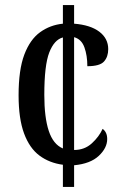

<svg xmlns="http://www.w3.org/2000/svg" viewBox="-20 -734 486 754"><path d="M227 -87Q174 -94 135 -123Q96 -152 74.5 -210Q53 -268 53 -360Q53 -460 75.5 -519.5Q98 -579 137.5 -607.5Q177 -636 227 -641V-714H271V-641Q335 -636 370 -609.5Q405 -583 405 -541Q405 -511 388.5 -492.5Q372 -474 323 -474Q323 -516 311.5 -548Q300 -580 271 -588V-145Q312 -145 340.5 -171Q369 -197 383 -228Q401 -215 401 -188Q401 -153 368 -122Q335 -91 271 -85V0H227ZM227 -587Q193 -578 173.5 -528Q154 -478 154 -361Q154 -273 171.5 -220Q189 -167 227 -151Z"/></svg>

Font: Noto Serif Myanmar ExtraCondensed Medium
Style: Regular
Weight: 500
Width: 2
Designer: Ben Mitchell and the Monotype Design Team
Foundry: Monotype Imaging Inc.
Version: Version 2.106; ttfautohint (v1.8.4.7-5d5b)